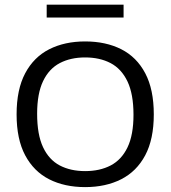

<svg xmlns="http://www.w3.org/2000/svg" viewBox="-20 -776 714 804"><path d="M336.5 7.5Q250.5 7.5 186 -25.2Q121.5 -58 85.5 -125.5Q49.5 -193 49.5 -297Q49.5 -401.5 85.5 -469.2Q121.5 -537 186.2 -569.8Q251 -602.5 336.5 -602.5Q423 -602.5 487.8 -569.8Q552.5 -537 588.2 -469.2Q624 -401.5 624 -297Q624 -193 588 -125.5Q552 -58 487.2 -25.2Q422.5 7.5 336.5 7.5ZM336.5 -59.5Q398 -59.5 443.5 -83.2Q489 -107 514 -159Q539 -211 539 -295.5Q539 -382 513.8 -435Q488.5 -488 443 -511.8Q397.5 -535.5 336.5 -535.5Q276 -535.5 230.8 -512Q185.5 -488.5 160.5 -436.5Q135.5 -384.5 135.5 -299.5Q135.5 -212.5 160.2 -159.8Q185 -107 230.2 -83.2Q275.5 -59.5 336.5 -59.5ZM175.5 -702.5V-756.5H497.5V-702.5Z"/></svg>

Font: Encode Sans SC SemiExpanded
Style: Regular
Weight: 400
Width: 6
Designer: Multiple Designers
Foundry: Impallari Type
Version: Version 3.002